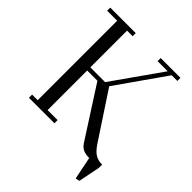

<svg xmlns="http://www.w3.org/2000/svg" viewBox="-230 -838 1112 1112"><g transform="rotate(45 326.0 -281.5)"><path d="M22 -676.8V-702.1H231V-676.8H185.1V-376H306.2L518.1 -676.8H435.1V-702.1H597.2V-676.8H550.8L339.8 -376L526.9 -91.8Q552.7 -53.2 575.9 -39.6Q599.1 -25.9 631.8 -25.9V0L605 133.8L580.1 139.2L551.8 0Q522.9 0 502.9 -8.5Q482.9 -17.1 467.8 -41L269 -350.1H185.1V-25.9H267.1V0H58.1V-25.9H104V-676.8Z"/></g></svg>

Font: Dehuti
Style: Book
Weight: 400
Version: Version 1.2